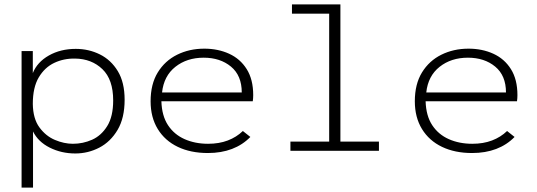

<svg xmlns="http://www.w3.org/2000/svg" viewBox="-20 -685 2440 872"><path d="M78 167V-453H129V-353Q149 -403 202 -433Q255 -463 324 -463Q383 -463 433.5 -438Q484 -413 515 -362Q546 -311 546 -232Q546 -149 514 -95Q482 -41 431 -14.5Q380 12 322 12Q259 12 206 -14.5Q153 -41 130 -88V167ZM311 -32Q357 -32 398.5 -50.5Q440 -69 467 -112.5Q494 -156 494 -229Q494 -324 445 -371Q396 -418 321 -419Q270 -420 226.5 -399.5Q183 -379 156 -333.5Q129 -288 129 -213Q130 -146 159 -106.5Q188 -67 229.5 -49.5Q271 -32 311 -32Z M924 10Q846 10 787.5 -18Q729 -46 696.5 -99Q664 -152 664 -225Q664 -303 696.5 -356Q729 -409 784.5 -436.5Q840 -464 908 -464Q970 -464 1020.5 -441Q1071 -418 1100.5 -371Q1130 -324 1130 -253Q1130 -245 1129.5 -239Q1129 -233 1128 -225H713Q715 -159 743 -116.5Q771 -74 818.5 -53Q866 -32 925 -32Q975 -32 1014.5 -47Q1054 -62 1083 -90L1117 -63Q1082 -27 1033.5 -8.5Q985 10 924 10ZM716 -265H1078Q1078 -342 1029 -382.5Q980 -423 905 -423Q829 -423 776.5 -381.5Q724 -340 716 -265Z M1299 0V-42H1475V-623H1306V-665H1526V-42H1701V0Z M2124 10Q2046 10 1987.5 -18Q1929 -46 1896.5 -99Q1864 -152 1864 -225Q1864 -303 1896.5 -356Q1929 -409 1984.5 -436.5Q2040 -464 2108 -464Q2170 -464 2220.5 -441Q2271 -418 2300.5 -371Q2330 -324 2330 -253Q2330 -245 2329.5 -239Q2329 -233 2328 -225H1913Q1915 -159 1943 -116.5Q1971 -74 2018.5 -53Q2066 -32 2125 -32Q2175 -32 2214.5 -47Q2254 -62 2283 -90L2317 -63Q2282 -27 2233.5 -8.5Q2185 10 2124 10ZM1916 -265H2278Q2278 -342 2229 -382.5Q2180 -423 2105 -423Q2029 -423 1976.5 -381.5Q1924 -340 1916 -265Z"/></svg>

Font: Inconsolata Expanded Light
Style: Regular
Weight: 300
Width: 7
Monospace: yes
Designer: Raph Levien, Cyreal, Brenton Simpson
Foundry: Raph Levien, Cyreal, Google
Version: Version 3.001; ttfautohint (v1.8.2.53-6de2)